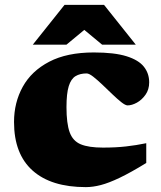

<svg xmlns="http://www.w3.org/2000/svg" viewBox="-20 -752 659 787"><path d="M364.5 -537Q449 -537 498.5 -521.5Q548 -506 569.8 -478.5Q591.5 -451 591.5 -414.5Q591.5 -385 576.5 -363.8Q561.5 -342.5 541 -331.2Q520.5 -320 503 -320Q494 -320 477.2 -333.2Q460.5 -346.5 440.2 -366Q420 -385.5 399.5 -405Q379 -424.5 362 -437.8Q345 -451 335 -451Q308 -451 289.5 -439.8Q271 -428.5 261.8 -398.8Q252.5 -369 252.5 -313Q252.5 -246 265.5 -210Q278.5 -174 311 -160.5Q343.5 -147 402 -147Q455 -147 496.8 -151.8Q538.5 -156.5 579.5 -165V-84Q516 -45 471 -23.5Q426 -2 393.2 6.5Q360.5 15 332 15Q189.5 15 113.5 -53Q37.5 -121 37.5 -252Q37.5 -331.5 73.2 -396.2Q109 -461 181.8 -499Q254.5 -537 364.5 -537ZM114.5 -569 244.5 -732H406.5L536.5 -569H398.5L325.5 -629.5L252.5 -569Z"/></svg>

Font: Newsreader Caption ExtraBold
Style: Regular
Weight: 800
Designer: Hugues Gentile
Foundry: Production Type
Version: Version 1.001